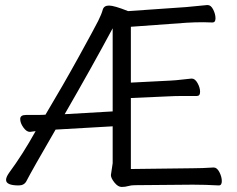

<svg xmlns="http://www.w3.org/2000/svg" viewBox="-20 -730 940 760"><path d="M426 -618Q345 -467 236 -278L426 -289ZM742 -64Q780 -64 825 -67H826Q839 -67 848.5 -48.5Q858 -30 858 -13Q858 4 846 4Q792 1 743 1L515 3Q499 3 487.5 6.5Q476 10 461.5 10Q447 10 433 -7.5Q419 -25 419 -37L426 -84V-230L200 -217Q106 -55 84 -12Q75 4 54 4Q4 4 4 -18Q4 -29 16 -46Q70 -119 121 -211Q100 -208 99 -208H98Q85 -208 72.5 -225.5Q60 -243 60 -259Q60 -275 83 -275H126Q147 -275 160 -276Q230 -393 292.5 -506.5Q355 -620 368.5 -647Q382 -674 386.5 -691Q391 -708 411.5 -708Q432 -708 487 -686L717 -702Q740 -704 763.5 -706.5Q787 -709 800 -710H802Q815 -710 824 -692Q833 -674 833 -657.5Q833 -641 821 -641L785 -642Q750 -642 718 -640L498 -624V-403L655 -411Q676 -412 700.5 -415Q725 -418 738 -419H739Q752 -419 762 -401Q772 -383 772 -366.5Q772 -350 759 -350H700Q673 -350 656 -349L498 -342V-61Z"/></svg>

Font: LXGW WenKai Lite
Style: Regular
Weight: 400
Designer: LXGW / Fontworks Inc.
Foundry: LXGW / Fontworks Inc.
Version: Version 1.511; March 25, 2025